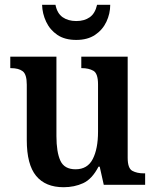

<svg xmlns="http://www.w3.org/2000/svg" viewBox="-20 -773 650 803"><path d="M246 10Q170 10 131 -37.5Q92 -85 92 -187V-419Q92 -462 75 -475Q58 -488 26 -488H23V-536H216V-204Q216 -137 232.5 -101Q249 -65 296 -65Q346 -65 368 -108Q390 -151 390 -222V-420Q390 -466 370.5 -477Q351 -488 323 -488H320V-536H514V-113Q514 -69 533.5 -58.5Q553 -48 581 -48H587V0H414L397 -76H392Q365 -24 328 -7Q291 10 246 10ZM299 -606Q251 -606 220 -627Q189 -648 173 -682Q157 -716 156 -753H212Q219 -717 242 -701Q265 -685 299 -685Q333 -685 355.5 -701Q378 -717 386 -753H441Q441 -716 425 -682Q409 -648 377.5 -627Q346 -606 299 -606Z"/></svg>

Font: Noto Serif Tamil SemiCondensed SemiBold
Style: Regular
Weight: 600
Width: 4
Designer: Indian Type Foundry, Tom Grace, and the Monotype Design Team
Foundry: Monotype Imaging Inc.
Version: Version 2.004; ttfautohint (v1.8.4.7-5d5b)